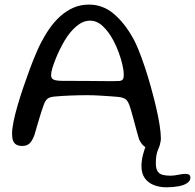

<svg xmlns="http://www.w3.org/2000/svg" viewBox="-20 -626 849 836"><path d="M634.5 20Q618 20 606.2 9.8Q594.5 -0.5 585.5 -19.5Q581 -34.5 575.2 -55.5Q569.5 -76.5 563.8 -98.2Q558 -120 552.5 -139.2Q547 -158.5 542.5 -170Q536.5 -186.5 526.8 -194Q517 -201.5 495 -204Q484.5 -205 461.2 -206.8Q438 -208.5 410.8 -210Q383.5 -211.5 359.5 -211.5Q323 -211.5 286 -210Q249 -208.5 222.5 -206Q199.5 -204.5 189.2 -197.8Q179 -191 172 -174Q166 -158.5 158.8 -135.5Q151.5 -112.5 144.2 -87.2Q137 -62 130 -38.5Q121 -13.5 109.2 -2Q97.5 9.5 76.5 9.5Q62 9.5 52 4.2Q42 -1 37.2 -12.8Q32.5 -24.5 32.5 -43.5Q32.5 -64.5 39 -96.8Q45.5 -129 56.8 -167.5Q68 -206 81.8 -246.5Q95.5 -287 109.5 -324.5Q123.5 -362 136.5 -392.5Q149.5 -423 159 -441Q176 -474 197.2 -504Q218.5 -534 244.2 -556.8Q270 -579.5 300.5 -592.8Q331 -606 367.5 -606Q427.5 -606 474.5 -566.5Q521.5 -527 557 -463.5Q569.5 -443 583.2 -408.8Q597 -374.5 611 -332.8Q625 -291 637.2 -246.5Q649.5 -202 659.5 -159.5Q669.5 -117 675 -81.5Q680.5 -46 680.5 -23Q680.5 0.5 668.2 10.2Q656 20 634.5 20ZM500.5 -273.5Q511.5 -275 515.2 -281Q519 -287 519 -301Q519 -318 513.2 -343.2Q507.5 -368.5 497.2 -396.8Q487 -425 473.5 -450Q454 -487 428.2 -511.5Q402.5 -536 372.5 -536Q341.5 -536 312.8 -511.8Q284 -487.5 261 -448.5Q251.5 -432.5 241.2 -412Q231 -391.5 222.5 -370.2Q214 -349 208.2 -330.2Q202.5 -311.5 202.5 -298.5Q202.5 -284.5 213.8 -279.2Q225 -274 253.5 -274Q318.5 -274 366 -273.5Q413.5 -273 446.2 -272.8Q479 -272.5 500.5 -273.5ZM704.5 189.5Q674.5 189.5 649.8 179.8Q625 170 610.5 149.8Q596 129.5 596 97.5Q596 73 603 46Q610 19 620 -2.5Q628.5 -18.5 636.2 -26.8Q644 -35 658 -35Q669.5 -35 674.2 -29.5Q679 -24 679 -16Q679 2 668.8 24.2Q658.5 46.5 658.5 84.5Q658.5 108 666.2 119.8Q674 131.5 688 135.2Q702 139 721.5 139Q738 139 756.5 135Q775 131 788.5 131Q798 131 803.5 134.8Q809 138.5 809 148Q809 161.5 795.2 171Q781.5 180.5 757.8 185Q734 189.5 704.5 189.5Z"/></svg>

Font: Gluten Light
Style: Regular
Weight: 300
Designer: Tyler Finck
Foundry: Etcetera Type Company
Version: Version 1.300